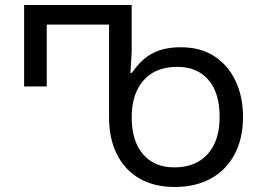

<svg xmlns="http://www.w3.org/2000/svg" viewBox="-20 -734 1043 764"><path d="M675 10Q594 10 535.5 -23.5Q477 -57 445.5 -119.5Q414 -182 414 -267V-636H166V-390H76V-714H504V-530Q504 -523 502.5 -502Q501 -481 499 -444H505Q543 -500 589 -523Q635 -546 699 -546Q779 -546 834 -509.5Q889 -473 918 -410.5Q947 -348 947 -269Q947 -183 913.5 -120Q880 -57 819 -23.5Q758 10 675 10ZM674 -68Q759 -68 806.5 -121Q854 -174 854 -269Q854 -364 809.5 -416Q765 -468 685 -468Q599 -468 551.5 -414.5Q504 -361 504 -267Q504 -174 548.5 -121Q593 -68 674 -68Z"/></svg>

Font: Go Noto Kurrent-Regular
Style: Regular
Weight: 400
Designer: Monotype Design Team
Foundry: Monotype Imaging Inc.
Version: Version 2.012; ttfautohint (v1.8.4.7-5d5b)